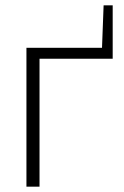

<svg xmlns="http://www.w3.org/2000/svg" viewBox="-20 -699 464 719"><path d="M79 0V-520H362L368 -679H402V-479H128V0Z"/></svg>

Font: Raleway
Style: Light
Weight: 300
Designer: Matt McInerney, Pablo Impallari, Rodrigo Fuenzalida
Foundry: Matt McInerney, Pablo Impallari, Rodrigo Fuenzalida
Version: Version 3.000